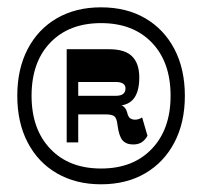

<svg xmlns="http://www.w3.org/2000/svg" viewBox="-20 -762 538 511"><path d="M248.8 -271.5Q182 -271.5 131.7 -300.6Q81.4 -329.6 53.7 -382.7Q26 -435.7 26 -507.1Q26 -578.5 53.7 -631.5Q81.3 -684.4 131.5 -713.5Q181.8 -742.5 248.7 -742.5Q316.6 -742.5 366.5 -713.4Q416.4 -684.4 444.2 -631.4Q472 -578.4 472 -507Q472 -435.8 444.2 -382.9Q416.5 -330 366.5 -300.8Q316.5 -271.5 248.8 -271.5ZM249 -313.5Q334.3 -313.5 384.1 -365.9Q434 -418.2 434 -507Q434 -596.8 384.1 -648.6Q334.3 -700.5 249 -700.5Q163.7 -700.5 113.9 -648.6Q64 -596.8 64 -507Q64 -418.2 113.9 -365.9Q163.7 -313.5 249 -313.5ZM334.5 -377.5Q315.8 -377.5 306.1 -388.6Q296.5 -399.8 292.8 -429Q290.8 -447.5 284.3 -452.5Q277.8 -457.5 262.3 -457.5H182.5V-507H288.2Q314 -507 314 -526.7Q314 -535.3 307.4 -539.5Q300.7 -543.8 288.2 -543.8H188.2V-383H157.5V-631H270.7Q312.5 -631 331.6 -612Q350.7 -593 350.7 -555.8Q350.7 -516 333.9 -497.1Q317 -478.3 282 -480.8L280.5 -485Q297 -484.8 305.8 -480.5Q314.5 -476.2 318.4 -462.7Q321 -451 326.4 -447.2Q331.8 -443.5 339.3 -443.5Q349.5 -443.5 358.3 -449.5L372.5 -400.7Q366 -389 357 -383.3Q348 -377.5 334.5 -377.5Z"/></svg>

Font: Savate ExtraLight
Style: Regular
Weight: 200
Designer: Max Esnée
Foundry: Plomb Type
Version: Version 2.000